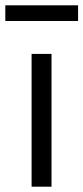

<svg xmlns="http://www.w3.org/2000/svg" viewBox="-47 -703 314 723"><path d="M247 -624V-683H-27V-624ZM147 -500V0H72V-500Z"/></svg>

Font: RazerF5
Style: Regular
Weight: 400
Foundry: Razer Inc.
Version: Version 2